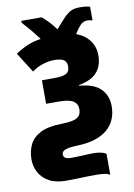

<svg xmlns="http://www.w3.org/2000/svg" viewBox="-115 -947 874 1253"><g transform="rotate(-10 322.0 -320.0)"><path d="M504 -876Q533 -876 550 -873Q567 -870 572 -868V-777Q567 -779 557.5 -781Q548 -783 536 -783Q512 -783 493 -764Q474 -745 451 -708Q507 -688 538.5 -645.5Q570 -603 570 -547Q570 -476 531 -433.5Q492 -391 411 -377V-373Q509 -365 553.5 -320Q598 -275 598 -204Q598 -157 581.5 -118.5Q565 -80 532.5 -52Q500 -24 450 -8Q400 8 332 10Q295 11 272.5 15.5Q250 20 239.5 28.5Q229 37 229 51Q229 67 242 74.5Q255 82 283 82Q311 82 339.5 80.5Q368 79 391.5 78Q415 77 428 77Q457 77 480.5 83Q504 89 511 98V236Q502 227 478 223Q454 219 420 219Q377 219 347.5 220Q318 221 289.5 222Q261 223 220 223Q153 223 109 198.5Q65 174 43.5 134Q22 94 22 48Q22 -6 43 -50Q64 -94 115.5 -120.5Q167 -147 258 -148Q331 -149 359 -166Q387 -183 387 -222Q387 -258 358.5 -276Q330 -294 267 -294H179V-450H257Q303 -450 325.5 -457Q348 -464 355.5 -477.5Q363 -491 363 -512Q363 -538 345 -552Q327 -566 280 -566Q245 -566 206 -554Q167 -542 132 -516L48 -649Q89 -676 129 -693Q169 -710 218 -717Q203 -738 183 -762.5Q163 -787 144.5 -808.5Q126 -830 114 -842V-855H248Q268 -839 291 -815Q314 -791 337 -760Q375 -804 399.5 -829.5Q424 -855 447 -865.5Q470 -876 504 -876Z"/></g></svg>

Font: Noto Sans Display Black
Style: Regular
Weight: 900
Designer: Monotype Design Team
Foundry: Monotype Imaging Inc.
Version: Version 2.003